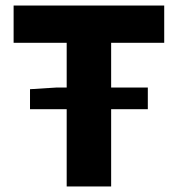

<svg xmlns="http://www.w3.org/2000/svg" viewBox="-20 -671 640 691"><path d="M88 -278V-350L184 -356H512V-278ZM220 0V-517H29V-651H571V-517H380V0Z"/></svg>

Font: Source Code Pro ExtraLight ExtraBold
Style: Regular
Weight: 800
Monospace: yes
Version: Version 1.018;hotconv 1.0.116;makeotfexe 2.5.65601